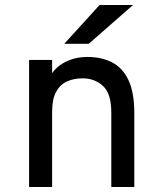

<svg xmlns="http://www.w3.org/2000/svg" viewBox="-20 -752 656 772"><path d="M97 0V-511H189.5V-407L176 -430Q184 -456 205.8 -477Q227.5 -498 259.8 -510.5Q292 -523 331 -523Q389 -523 431.5 -500.8Q474 -478.5 497 -428.8Q520 -379 520 -297.5V0H427.5V-300Q427.5 -376 394 -406.5Q360.5 -437 312 -437Q277.5 -437 249.8 -424.8Q222 -412.5 205.8 -383Q189.5 -353.5 189.5 -302V0ZM238.5 -576 380.5 -732H515L337 -576Z"/></svg>

Font: Overpass Mono Medium
Style: Regular
Weight: 500
Monospace: yes
Designer: Delve Withrington, Dave Bailey
Foundry: Delve Fonts LLC
Version: Version 4.000